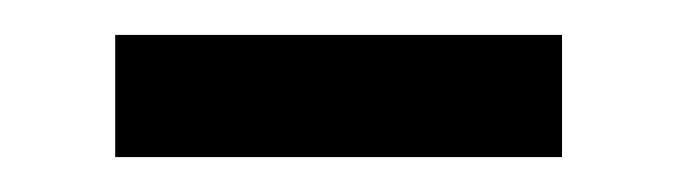

<svg xmlns="http://www.w3.org/2000/svg" viewBox="-20 -335 387 110"><path d="M46 -315H302V-245H46Z"/></svg>

Font: KaiGen Gothic CN Regular
Style: Regular
Weight: 400
Designer: Ryoko NISHIZUKA  (kana & ideographs); Paul D. Hunt (Latin, Greek & Cyrillic); Wenlong ZHANG  (bopomofo); Sandoll Communi
Foundry: Adobe Systems Incorporated
Version: Version 1.002.20150501